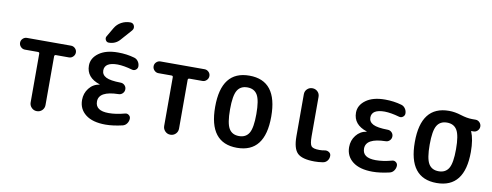

<svg xmlns="http://www.w3.org/2000/svg" viewBox="-64 -1086 3628 1416"><g transform="rotate(10 1750.0 -378.0)"><path d="M85 -431.6Q67.4 -431.6 54.2 -444.8Q41 -458 41 -476.1Q41 -494.1 54.2 -506.8Q67.4 -519.5 85 -519.5H415Q432.6 -519.5 445.8 -506.8Q459 -494.1 459 -476.1Q459 -458 445.8 -444.8Q432.6 -431.6 415 -431.6H317.4Q306.6 -431.6 305.7 -420.9V-55.7Q305.7 -32.2 289.6 -16.1Q273.4 0 250 0Q226.6 0 210.4 -16.6Q194.3 -33.2 194.3 -55.7V-420.9Q194.3 -431.6 182.6 -431.6Z M671.9 -273.4Q673.8 -273.4 673.8 -274.4Q673.8 -275.4 671.9 -275.4Q570.3 -308.6 570.3 -398.4Q570.3 -454.1 622.6 -492.2Q674.8 -530.3 765.6 -530.3Q831.1 -530.3 888.7 -513.7Q907.2 -508.8 918.9 -492.2Q930.7 -475.6 930.7 -455.1Q930.7 -439.5 917.5 -429.2Q904.3 -418.9 887.7 -423.8Q826.2 -441.4 778.3 -442.4Q681.6 -442.4 680.7 -381.8Q680.7 -348.6 712.9 -332Q745.1 -315.4 822.3 -314.5Q839.8 -314.5 852.5 -302.2Q865.2 -290 865.2 -272Q865.2 -253.9 852.5 -241.2Q839.8 -228.5 822.3 -228.5Q674.8 -225.6 674.8 -147.5Q674.8 -78.1 774.4 -78.1Q829.1 -78.1 893.6 -95.7Q909.2 -100.6 922.4 -90.8Q935.5 -81.1 935.5 -65.4Q935.5 -45.9 923.8 -28.8Q912.1 -11.7 892.6 -6.8Q821.3 9.8 765.6 9.8Q668.9 9.8 616.7 -30.8Q564.5 -71.3 564.5 -139.6Q564.5 -189.5 594.2 -227.5Q624 -265.6 671.9 -273.4ZM701.2 -701.2Q718.8 -731.4 749.5 -748Q780.3 -764.6 815.4 -764.6Q837.9 -764.6 845.7 -745.1Q853.5 -725.6 839.8 -709L767.6 -627Q735.4 -589.8 684.6 -589.8Q668.9 -589.8 661.1 -604.5Q653.3 -619.1 661.1 -632.8Z M1085 -431.6Q1067.4 -431.6 1054.2 -444.8Q1041 -458 1041 -476.1Q1041 -494.1 1054.2 -506.8Q1067.4 -519.5 1085 -519.5H1415Q1432.6 -519.5 1445.8 -506.8Q1459 -494.1 1459 -476.1Q1459 -458 1445.8 -444.8Q1432.6 -431.6 1415 -431.6H1317.4Q1306.6 -431.6 1305.7 -420.9V-55.7Q1305.7 -32.2 1289.6 -16.1Q1273.4 0 1250 0Q1226.6 0 1210.4 -16.6Q1194.3 -33.2 1194.3 -55.7V-420.9Q1194.3 -431.6 1182.6 -431.6Z M1825.2 -402.8Q1801.8 -442.4 1750 -442.4Q1698.2 -442.4 1674.8 -402.8Q1651.4 -363.3 1651.4 -260.3Q1651.4 -157.2 1674.8 -117.7Q1698.2 -78.1 1750 -78.1Q1801.8 -78.1 1825.2 -117.7Q1848.6 -157.2 1848.6 -260.3Q1848.6 -363.3 1825.2 -402.8ZM1960 -260.3Q1960 9.8 1750 9.8Q1540 9.8 1540 -260.3Q1540 -530.3 1750 -530.3Q1960 -530.3 1960 -260.3Z M2332 9.8Q2238.3 9.8 2203.1 -24.4Q2168 -58.6 2168 -150.4V-464.8Q2168 -488.3 2184.1 -503.9Q2200.2 -519.5 2223.1 -519.5Q2246.1 -519.5 2262.2 -503.9Q2278.3 -488.3 2278.3 -464.8V-169.9Q2278.3 -112.3 2291.5 -96.2Q2304.7 -80.1 2351.6 -80.1Q2374 -80.1 2392.6 -84Q2409.2 -86.9 2423.8 -77.6Q2438.5 -68.4 2438.5 -50.8Q2438.5 -29.3 2425.8 -13.7Q2413.1 2 2392.6 4.9Q2361.3 9.8 2332 9.8Z M2671.9 -273.4Q2673.8 -273.4 2673.8 -274.4Q2673.8 -275.4 2671.9 -275.4Q2570.3 -308.6 2570.3 -398.4Q2570.3 -454.1 2622.6 -492.2Q2674.8 -530.3 2765.6 -530.3Q2831.1 -530.3 2888.7 -513.7Q2907.2 -508.8 2918.9 -492.2Q2930.7 -475.6 2930.7 -455.1Q2930.7 -439.5 2917.5 -429.2Q2904.3 -418.9 2887.7 -423.8Q2826.2 -441.4 2778.3 -442.4Q2681.6 -442.4 2680.7 -381.8Q2680.7 -348.6 2712.9 -332Q2745.1 -315.4 2822.3 -314.5Q2839.8 -314.5 2852.5 -302.2Q2865.2 -290 2865.2 -272Q2865.2 -253.9 2852.5 -241.2Q2839.8 -228.5 2822.3 -228.5Q2674.8 -225.6 2674.8 -147.5Q2674.8 -78.1 2774.4 -78.1Q2829.1 -78.1 2893.6 -95.7Q2909.2 -100.6 2922.4 -90.8Q2935.5 -81.1 2935.5 -65.4Q2935.5 -45.9 2923.8 -28.8Q2912.1 -11.7 2892.6 -6.8Q2821.3 9.8 2765.6 9.8Q2668.9 9.8 2616.7 -30.8Q2564.5 -71.3 2564.5 -139.6Q2564.5 -189.5 2594.2 -227.5Q2624 -265.6 2671.9 -273.4Z M3320.3 -402.8Q3296.9 -442.4 3245.1 -442.4Q3193.4 -442.4 3169.9 -402.8Q3146.5 -363.3 3146.5 -260.3Q3146.5 -157.2 3169.9 -117.7Q3193.4 -78.1 3245.1 -78.1Q3296.9 -78.1 3320.3 -117.7Q3343.8 -157.2 3343.8 -260.3Q3343.8 -363.3 3320.3 -402.8ZM3245.1 -530.3Q3288.1 -530.3 3335.9 -515.1Q3383.8 -500 3420.9 -500H3448.2Q3465.8 -500 3478.5 -486.8Q3491.2 -473.6 3491.2 -456.1Q3491.2 -438.5 3478.5 -425.3Q3465.8 -412.1 3448.2 -412.1H3430.7H3429.7V-411.1L3430.7 -410.2Q3455.1 -352.5 3455.1 -259.8Q3455.1 9.8 3245.1 9.8Q3035.2 9.8 3035.2 -260.3Q3035.2 -530.3 3245.1 -530.3Z"/></g></svg>

Font: Rounded-X Mgen+ 2m medium
Style: Regular
Weight: 500
Designer: [Source Han Sans]
Ryoko NISHIZUKA  (kana & ideographs); Paul D. Hunt (Latin, Greek & Cyrillic); Wenlong ZHANG  (bopomofo
Version: Version 1.059.20150602